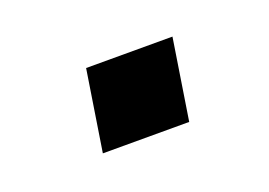

<svg xmlns="http://www.w3.org/2000/svg" viewBox="-37 -402 360 257"><g transform="rotate(-20 143.5 -273.5)"><path d="M77 -216 95 -331H218L200 -216Z"/></g></svg>

Font: Nunito Sans 7pt SemiExpanded
Style: Italic
Weight: 400
Width: 6
Italic angle: -9°
Designer: Vernon Adams
Foundry: Vernon Adams
Version: Version 3.101;gftools[0.9.27]